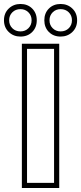

<svg xmlns="http://www.w3.org/2000/svg" viewBox="-40 -933 408 966"><path d="M96 -13H232V-687H96ZM70 -713H258V13H70ZM6 -831Q6 -807 22 -791Q38 -775 63 -775Q87 -775 103 -791Q119 -807 119 -831Q119 -855 103 -871Q87 -887 63 -887Q38 -887 22 -871Q6 -855 6 -831ZM-20 -831Q-20 -867 4 -890Q28 -913 63 -913Q99 -913 122 -890Q145 -867 145 -831Q145 -795 122 -772Q99 -749 63 -749Q28 -749 4 -772Q-20 -795 -20 -831ZM209 -831Q209 -807 225 -791Q241 -775 265 -775Q290 -775 306 -791Q322 -807 322 -831Q322 -855 306 -871Q290 -887 265 -887Q241 -887 225 -871Q209 -855 209 -831ZM183 -831Q183 -867 206 -890Q229 -913 265 -913Q300 -913 324 -890Q348 -867 348 -831Q348 -795 324 -772Q300 -749 265 -749Q229 -749 206 -772Q183 -795 183 -831Z"/></svg>

Font: CMG Sans Outline
Style: Outline
Weight: 700
Designer: Julieta Ulanovsky
Foundry: Julieta Ulanovsky
Version: Version 7.200